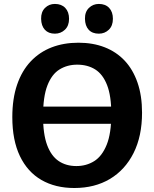

<svg xmlns="http://www.w3.org/2000/svg" viewBox="-20 -930 772 962"><path d="M123.7 -396H611V-309.7H123.7ZM352.3 12Q257.3 12 187.5 -28.3Q117.7 -68.7 79.7 -148Q41.7 -227.3 41.7 -343Q41.7 -435.7 65.7 -505.7Q89.7 -575.7 134 -622.5Q178.3 -669.3 238.8 -692.7Q299.3 -716 373 -716Q445.7 -716 504.3 -693.2Q563 -670.3 604.7 -626Q646.3 -581.7 669 -516.2Q691.7 -450.7 691.7 -365.3Q691.7 -247.7 649.2 -163.2Q606.7 -78.7 530.7 -33.3Q454.7 12 352.3 12ZM362.7 -98Q412.7 -98 452 -122.7Q491.3 -147.3 514.5 -204.5Q537.7 -261.7 537.7 -359Q537.7 -449.3 516.5 -503.7Q495.3 -558 457.2 -582Q419 -606 366.7 -606Q317 -606 278.2 -582Q239.3 -558 217.5 -501.8Q195.7 -445.7 195.7 -348Q195.7 -258.3 216 -203.5Q236.3 -148.7 273.7 -123.3Q311 -98 362.7 -98ZM475.3 -761.3Q442.3 -761.3 424.3 -781Q406.3 -800.7 405.7 -835.7Q405 -870.3 425.5 -890.3Q446 -910.3 475.3 -910.3Q508.3 -910.3 527 -890.3Q545.7 -870.3 545.7 -835.7Q545.7 -800.7 525.2 -781Q504.7 -761.3 475.3 -761.3ZM255 -761.3Q222.7 -761.3 204.7 -781Q186.7 -800.7 186 -835.7Q185.3 -870.3 205.5 -890.3Q225.7 -910.3 255 -910.3Q288 -910.3 307 -890.3Q326 -870.3 326 -835.7Q326 -800.7 305.2 -781Q284.3 -761.3 255 -761.3Z"/></svg>

Font: Bitter Thin
Style: Regular
Weight: 100
Designer: Sol Matas, and Bitter project Authors
Foundry: Sol Matas
Version: Version 2.002